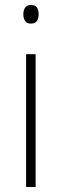

<svg xmlns="http://www.w3.org/2000/svg" viewBox="-20 -745 245 765"><path d="M103 -725Q121 -725 127.5 -714.5Q134 -704 134 -688Q134 -672 127 -661.5Q120 -651 103 -651Q87 -651 80 -661.5Q73 -672 73 -688Q73 -704 80 -714.5Q87 -725 103 -725ZM122 -529V0H84V-529Z"/></svg>

Font: Noto Sans Khmer UI SemiCondensed ExtraLight
Style: Regular
Weight: 200
Width: 4
Designer: Danh Hong and the Monotype Design Team
Foundry: Monotype Imaging Inc.
Version: Version 2.002; ttfautohint (v1.8.4.7-5d5b)